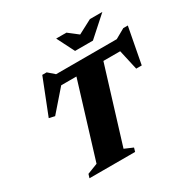

<svg xmlns="http://www.w3.org/2000/svg" viewBox="-191 -1043 1193 1215"><g transform="rotate(-30 406.0 -435.5)"><path d="M712 -599H197.5L277 -620.5L127.5 -449L86 -458.5L187.5 -716H219.5L282.5 -661L224 -676H750L682 -661L779.5 -716H812.5L762.5 -453H722L683.5 -624.5ZM378 -626.5H575L399 -54L460.5 -27.5L452.5 0H119L127.5 -27.5L203.5 -57ZM716 -871 573.5 -743.5H443L378.5 -871H453.5L535.5 -807.5H504.5L625 -871Z"/></g></svg>

Font: Newsreader 16pt 16pt ExtraBold
Style: Italic
Weight: 800
Italic angle: -17°
Version: Version 1.003